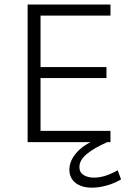

<svg xmlns="http://www.w3.org/2000/svg" viewBox="-20 -638 590 862"><path d="M104 0V-617.5H476V-568H162V-337H458V-287.5H162V-50.5H476V0ZM523.5 167.5Q493 185.5 458.5 195Q424 204.5 393 204.5Q346 204.5 318.8 182.8Q291.5 161 291.5 124Q291.5 82.5 326.5 44.2Q361.5 6 431.5 -19.5L462 0Q404 25.5 370.2 53Q336.5 80.5 336.5 112Q336.5 136 355.5 147.8Q374.5 159.5 402.5 159.5Q426 159.5 452 151.5Q478 143.5 508.5 126.5Z"/></svg>

Font: Karla Light
Style: Regular
Weight: 300
Designer: Jonathan Pinhorn
Version: Version 2.004;gftools[0.9.33]